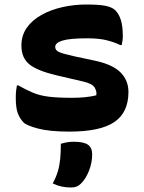

<svg xmlns="http://www.w3.org/2000/svg" viewBox="-20 -572 640 852"><path d="M300 -138Q363 -138 407 -149Q411 -164 400.5 -182.5Q390 -201 350 -210L234 -237Q148 -257 111.5 -285.5Q75 -314 75 -370Q75 -415 99 -449Q123 -483 164.5 -506Q206 -529 257.5 -540.5Q309 -552 363 -552Q420 -552 449 -546Q478 -540 492 -526Q508 -510 516.5 -482.5Q525 -455 525 -411Q525 -401 523.5 -391.5Q522 -382 520 -372H514Q484 -386 451 -394Q418 -402 366 -402Q290 -402 257.5 -392Q225 -382 225 -364Q225 -349 241 -341.5Q257 -334 306 -323L400 -303Q480 -286 515 -250.5Q550 -215 550 -164Q550 -73 487.5 -30.5Q425 12 288 12Q200 12 149 -1.5Q98 -15 84 -29Q68 -46 59 -69.5Q50 -93 50 -139Q50 -156 51.5 -169Q53 -182 55 -193H61Q97 -173 126.5 -160.5Q156 -148 196 -143Q236 -138 300 -138ZM250 66Q267 61 280 59Q293 57 307 57Q351 57 370 70Q389 83 389 113Q389 150 375 185.5Q361 221 340 242Q330 252 320 256Q310 260 295 260Q250 260 214 242Q229 214 236.5 189Q244 164 247 135Q250 106 250 66Z"/></svg>

Font: Recursive Mn Csl St XBd
Style: Regular
Weight: 800
Monospace: yes
Version: Version 1.079;hotconv 1.0.112;makeotfexe 2.5.65598; ttfautoh